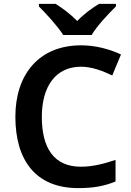

<svg xmlns="http://www.w3.org/2000/svg" viewBox="-20 -957 675 987"><path d="M305 -777H451C477 -822 539 -888 576 -924V-937H489C454 -916 411 -885 377 -849C342 -885 301 -915 266 -937H180V-924C217 -887 277 -822 305 -777ZM396 -614C452 -614 507 -593 557 -569L602 -677C540 -706 468 -724 397 -724C179 -724 59 -573 59 -357C59 -135 162 10 382 10C459 10 515 0 574 -24V-135C511 -114 455 -100 396 -100C258 -100 195 -195 195 -356C195 -515 268 -614 396 -614Z"/></svg>

Font: Noto Kufi Arabic SemiBold
Style: Regular
Weight: 600
Designer: Monotype Design Team, David Williams, Khaled Hosny
Foundry: Google LLC
Version: Version 2.109